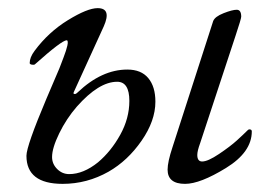

<svg xmlns="http://www.w3.org/2000/svg" viewBox="-20 -438 657 472"><path d="M504 -386Q508 -397 529.5 -405.5Q551 -414 562 -414Q573 -414 573 -397Q573 -392 559 -350L472 -86Q465 -67 465 -57Q465 -41 477 -41Q491 -41 518.5 -59.5Q546 -78 562 -92.5Q578 -107 589 -118Q591 -120 593 -120Q599 -120 599 -115Q599 -64 535.5 -25Q472 14 435 14Q392 14 392 -21Q392 -40 404 -76ZM134 14Q45 14 45 -55Q45 -79 94 -195L126 -270Q129 -278 131 -283Q133 -288 136.5 -297.5Q140 -307 142 -313Q144 -319 145.5 -325.5Q147 -332 146.5 -335.5Q146 -339 144 -339Q132 -339 66 -280Q64 -278 58.5 -279Q53 -280 53 -283Q53 -297 65 -313Q99 -359 147 -388.5Q195 -418 220 -418Q255 -418 235 -373L162 -213Q159 -207 163 -207Q166 -206 171 -211Q230 -267 293 -267Q327 -267 344.5 -246Q362 -225 362 -188Q362 -141 328 -92Q294 -43 247 -16Q194 14 134 14ZM169 -176Q143 -146 125.5 -110Q108 -74 108 -52Q108 -35 120.5 -22.5Q133 -10 150 -10Q185 -10 221 -39Q253 -66 275.5 -106.5Q298 -147 298 -190Q298 -237 268 -237Q223 -237 169 -176Z"/></svg>

Font: EB Garamond 12
Style: Italic
Weight: 400
Italic angle: -17°
Version: Version 0.016; ttfautohint (v1.8.4)